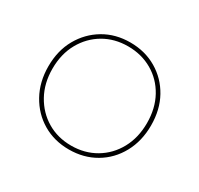

<svg xmlns="http://www.w3.org/2000/svg" viewBox="-117 -665 844 813"><g transform="rotate(30 305.0 -258.5)"><path d="M305 3Q233 3 176.5 -30.5Q120 -64 87 -123.5Q54 -183 54 -259Q54 -336 87 -394.5Q120 -453 176.5 -486.5Q233 -520 305 -520Q377 -520 434 -486.5Q491 -453 523.5 -394.5Q556 -336 556 -259Q556 -183 523.5 -123.5Q491 -64 434 -30.5Q377 3 305 3ZM305 -16Q371 -16 423.5 -47Q476 -78 506 -133Q536 -188 536 -259Q536 -331 506 -385.5Q476 -440 423.5 -470.5Q371 -501 305 -501Q239 -501 187 -470.5Q135 -440 104.5 -385.5Q74 -331 74 -259Q74 -188 104.5 -133Q135 -78 187 -47Q239 -16 305 -16Z"/></g></svg>

Font: Montserrat Thin
Style: Regular
Weight: 100
Designer: Julieta Ulanovsky
Foundry: Julieta Ulanovsky
Version: Version 9.000